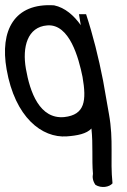

<svg xmlns="http://www.w3.org/2000/svg" viewBox="-45 -533 500 756"><path d="M384 -84C403 21 388 95 398 189C385 204 354 209 331 195C321 181 318 166 321 151C316 93 322 38 315 -27C296 -6 259 1 218 4C120 11 14 -71 -19 -260C-46 -413 11 -522 168 -512C211 -503 246 -472 273 -434L266 -477H294C321 -395 343 -307 361 -215ZM280 -230C265 -304 229 -440 141 -433C63 -427 42 -348 57 -262C73 -170 111 -63 208 -72C290 -81 296 -137 280 -230Z"/></svg>

Font: Snowfall
Style: RevObl
Weight: 400
Designer: Jasper
Foundry: Cannot Into Space Fonts
Version: Version 0.9